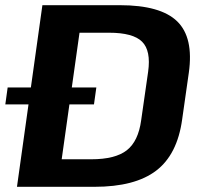

<svg xmlns="http://www.w3.org/2000/svg" viewBox="-33 -720 780 740"><path d="M130.4 -700H429Q585.7 -700 649.8 -637.8Q713.8 -575.6 694.8 -440.2L669 -259.3Q650.4 -124.4 568.8 -62.2Q487.2 0 331 0H32.4ZM171.4 -106.1H318.5Q411.3 -106.1 455.8 -140.9Q500.2 -175.7 511.1 -256.7L537.9 -443.3Q549.4 -524.8 514.6 -559.3Q479.9 -593.9 387 -593.9H239.9L284.7 -673.6L193.3 -24.9ZM338.3 -382.8 329.2 -317.7H-12.5L-3.5 -382.8Z"/></svg>

Font: Pathway Extreme 8pt Thin
Style: Italic
Weight: 100
Italic angle: -8°
Designer: Eduardo Rodriguez Tunni
Foundry: Eduardo Rodriguez Tunni
Version: Version 1.000